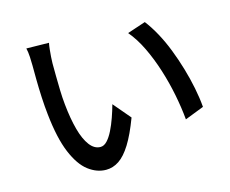

<svg xmlns="http://www.w3.org/2000/svg" viewBox="-101 -849 1202 1004"><g transform="rotate(-15 500.0 -346.5)"><path d="M239 -705Q236 -691 234 -671Q232 -651 230.5 -631Q229 -611 229 -597Q229 -566 229.5 -528Q230 -490 231 -450.5Q232 -411 236 -372Q244 -293 260 -234Q276 -175 301 -142Q326 -109 359 -109Q378 -109 395 -127Q412 -145 427 -175Q442 -205 454.5 -240.5Q467 -276 476 -309L555 -216Q523 -131 491.5 -80.5Q460 -30 427 -8Q394 14 357 14Q307 14 261.5 -20.5Q216 -55 183 -134Q150 -213 136 -345Q131 -389 128.5 -440Q126 -491 125.5 -537Q125 -583 125 -613Q125 -632 123.5 -659.5Q122 -687 117 -707ZM751 -680Q778 -645 803.5 -598.5Q829 -552 850 -498Q871 -444 887.5 -388Q904 -332 915 -277Q926 -222 930 -173L827 -133Q821 -198 807 -269Q793 -340 771 -409.5Q749 -479 719.5 -540.5Q690 -602 652 -647Z"/></g></svg>

Font: Noto Sans SC Thin Medium
Style: Regular
Weight: 500
Version: Version 2.004-H2;hotconv 1.0.118;makeotfexe 2.5.65603